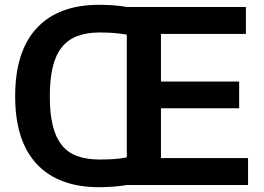

<svg xmlns="http://www.w3.org/2000/svg" viewBox="-20 -769 1096 798"><path d="M392 9Q223 9 133 -87Q43 -183 43 -369Q43 -556 133 -652.5Q223 -749 392 -749Q456 -749 507 -740H1002V-628H649V-430H974V-319H649V-112H1011V0H507Q454 9 392 9ZM395 -106Q427 -106 455.5 -108Q484 -110 507 -115V-625Q459 -634 395 -634Q340 -634 301 -619Q262 -604 236.5 -572Q211 -540 199 -489.5Q187 -439 187 -369Q187 -298 199 -248.5Q211 -199 236 -167Q261 -135 300.5 -120.5Q340 -106 395 -106Z"/></svg>

Font: Encode Sans Normal
Style: SemiBold
Weight: 600
Designer: Pablo Impallari, Andres Torresi
Foundry: Pablo Impallari, Andres Torresi
Version: Version 1.000; ttfautohint (v1.00) -l 8 -r 50 -G 200 -x 14 -